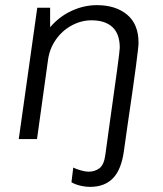

<svg xmlns="http://www.w3.org/2000/svg" viewBox="-20 -541 633 747"><path d="M125 -511H175V-435Q211 -477 259 -499Q307 -521 357 -521Q430 -521 474.5 -484Q519 -447 519 -374Q519 -360 509 -284Q499 -208 476 -52L462 47Q452 119 419.5 152.5Q387 186 331 186Q311 186 291 181Q271 176 258 168L265 111Q277 117 295 122Q313 127 324 127Q349 127 367 113.5Q385 100 390 60L406 -56Q446 -337 446 -355Q446 -409 417.5 -435.5Q389 -462 336 -462Q296 -462 259 -442Q222 -422 197.5 -387Q173 -352 167 -309L124 0H53Z"/></svg>

Font: Chivo Light Italic
Style: Regular
Weight: 300
Italic angle: -8.05°
Designer: Hector Gatti
Foundry: Omnibus-Type
Version: Version 1.007